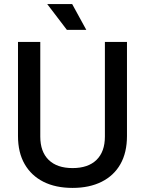

<svg xmlns="http://www.w3.org/2000/svg" viewBox="-20 -905 709 939"><path d="M335 14Q252 14 192.5 -16Q133 -46 100.5 -102.5Q68 -159 68 -240V-700H177V-237Q177 -163 218 -123Q259 -83 335 -83Q411 -83 452 -123Q493 -163 493 -237V-700H601V-240Q601 -159 569 -102.5Q537 -46 477 -16Q417 14 335 14ZM307 -759 211 -885H333L402 -759Z"/></svg>

Font: Space Grotesk Medium
Style: Regular
Weight: 500
Designer: Florian Karsten
Foundry: Florian Karsten
Version: Version 2.000